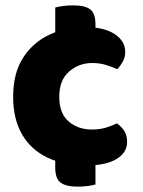

<svg xmlns="http://www.w3.org/2000/svg" viewBox="-20 -602 532 716"><path d="M186 -69H336V86Q326 89 308 91.5Q290 94 269 94Q226 94 206 79Q186 64 186 23ZM336 -396H186V-574Q196 -577 214 -579.5Q232 -582 253 -582Q297 -582 316.5 -567Q336 -552 336 -511ZM324 -367Q274 -367 237.5 -335Q201 -303 201 -241Q201 -179 236 -149Q271 -119 323 -119Q353 -119 376.5 -126.5Q400 -134 416 -142Q435 -128 444.5 -112Q454 -96 454 -73Q454 -33 414.5 -9Q375 15 302 15Q219 15 157.5 -14Q96 -43 62.5 -100.5Q29 -158 29 -241Q29 -329 66 -386.5Q103 -444 164 -472.5Q225 -501 297 -501Q368 -501 407.5 -475Q447 -449 447 -408Q447 -389 438 -372.5Q429 -356 417 -344Q400 -352 376 -359.5Q352 -367 324 -367Z"/></svg>

Font: Baloo Tamma 2 ExtraBold
Style: Regular
Weight: 800
Designer: Divya Kowshik, Shuchita Grover and Ek Type
Foundry: Ek Type
Version: Version 1.700